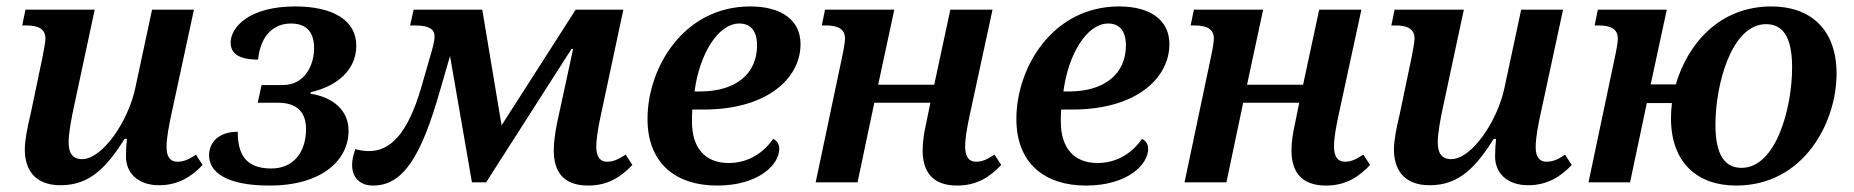

<svg xmlns="http://www.w3.org/2000/svg" viewBox="-20 -566 5756 596"><path d="M168 9C261 9 312 -49 367 -135H374C372 -116 371 -97 371 -80C371 -30 407 9 474 9C534 9 576 -19 609 -54L588 -86C567 -71 550 -64 530 -64C509 -64 497 -79 497 -109C497 -137 504 -175 513 -216L582 -536H452L400 -293C378 -189 298 -72 235 -72C202 -72 193 -95 193 -125C193 -152 202 -201 210 -237L274 -536H59L49 -487H62C96 -487 121 -478 121 -446C121 -437 116 -408 111 -384L75 -212C65 -171 57 -130 57 -102C57 -43 85 9 168 9Z M817 10C978 10 1062 -68 1062 -160C1062 -223 1015 -264 944 -275L945 -280C1029 -299 1086 -351 1086 -424C1086 -503 1014 -546 896 -546C753 -546 696 -481 696 -434C696 -400 721 -381 781 -381C789 -458 831 -493 883 -493C936 -493 955 -461 955 -417C955 -362 925 -302 858 -302H792L780 -247H844C903 -247 930 -216 930 -166C930 -92 890 -43 822 -43C741 -43 718 -89 718 -157C659 -157 629 -124 629 -84C629 -34 678 10 817 10Z M1138 10C1231 10 1287 -79 1345 -282L1377 -392L1445 0H1489L1754 -414H1759L1709 -183C1703 -153 1699 -124 1699 -99C1699 -36 1726 10 1806 10C1867 10 1908 -17 1943 -54L1922 -86C1899 -71 1884 -64 1864 -64C1841 -64 1831 -82 1831 -111C1831 -136 1837 -171 1845 -208L1915 -536H1767L1537 -177L1477 -536H1264L1253 -487H1269C1310 -487 1329 -476 1329 -453C1329 -443 1326 -428 1320 -407L1288 -296C1244 -144 1188 -97 1125 -97C1112 -97 1098 -99 1083 -103C1077 -86 1073 -70 1073 -54C1073 -18 1094 10 1138 10Z M2206 10C2335 10 2399 -55 2399 -104C2399 -119 2392 -129 2380 -135C2352 -94 2305 -60 2242 -60C2166 -60 2128 -110 2128 -188C2128 -199 2128 -213 2129 -226H2165C2360 -226 2465 -322 2465 -429C2465 -502 2408 -546 2309 -546C2102 -546 1990 -356 1990 -197C1990 -57 2080 10 2206 10ZM2136 -282C2151 -398 2209 -493 2275 -493C2311 -493 2330 -469 2330 -425C2330 -339 2267 -282 2152 -282Z M2951 10C3013 10 3053 -17 3088 -54L3067 -86C3044 -71 3029 -64 3010 -64C2986 -64 2976 -82 2976 -111C2976 -138 2982 -170 2990 -208L3061 -536H2930L2880 -303H2706L2756 -536H2541L2531 -487H2543C2578 -487 2603 -478 2603 -446C2603 -437 2600 -417 2595 -394L2512 0H2642L2694 -247H2868L2855 -183C2848 -153 2844 -124 2844 -99C2844 -36 2872 10 2951 10Z M3351 10C3480 10 3544 -55 3544 -104C3544 -119 3537 -129 3525 -135C3497 -94 3450 -60 3387 -60C3311 -60 3273 -110 3273 -188C3273 -199 3273 -213 3274 -226H3310C3505 -226 3610 -322 3610 -429C3610 -502 3553 -546 3454 -546C3247 -546 3135 -356 3135 -197C3135 -57 3225 10 3351 10ZM3281 -282C3296 -398 3354 -493 3420 -493C3456 -493 3475 -469 3475 -425C3475 -339 3412 -282 3297 -282Z M4096 10C4158 10 4198 -17 4233 -54L4212 -86C4189 -71 4174 -64 4155 -64C4131 -64 4121 -82 4121 -111C4121 -138 4127 -170 4135 -208L4206 -536H4075L4025 -303H3851L3901 -536H3686L3676 -487H3688C3723 -487 3748 -478 3748 -446C3748 -437 3745 -417 3740 -394L3657 0H3787L3839 -247H4013L4000 -183C3993 -153 3989 -124 3989 -99C3989 -36 4017 10 4096 10Z M4418 9C4511 9 4562 -49 4617 -135H4624C4622 -116 4621 -97 4621 -80C4621 -30 4657 9 4724 9C4784 9 4826 -19 4859 -54L4838 -86C4817 -71 4800 -64 4780 -64C4759 -64 4747 -79 4747 -109C4747 -137 4754 -175 4763 -216L4832 -536H4702L4650 -293C4628 -189 4548 -72 4485 -72C4452 -72 4443 -95 4443 -125C4443 -152 4452 -201 4460 -237L4524 -536H4309L4299 -487H4312C4346 -487 4371 -478 4371 -446C4371 -437 4366 -408 4361 -384L4325 -212C4315 -171 4307 -130 4307 -102C4307 -43 4335 9 4418 9Z M4911 0H5040L5092 -246H5170C5168 -230 5167 -214 5167 -199C5167 -59 5251 10 5369 10C5581 10 5681 -188 5681 -337C5681 -477 5598 -546 5479 -546C5315 -546 5218 -427 5182 -304H5104L5154 -536H4940L4930 -487H4942C4977 -487 5002 -478 5002 -446C5002 -437 4999 -417 4994 -394ZM5386 -45C5336 -45 5305 -82 5305 -179C5305 -304 5355 -491 5462 -491C5512 -491 5543 -455 5543 -357C5543 -232 5494 -45 5386 -45Z"/></svg>

Font: Noto Serif SemiBold
Style: Italic
Weight: 600
Italic angle: -12°
Designer: Monotype Design Team
Foundry: Monotype Imaging Inc.
Version: Version 2.014